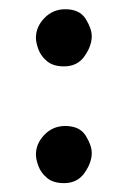

<svg xmlns="http://www.w3.org/2000/svg" viewBox="-20 -530 279 420"><path d="M58.6 -447.3Q58.6 -471.2 77.1 -490.5Q95.7 -509.8 122.6 -509.8Q154.3 -509.8 167.5 -488.5Q180.7 -467.3 180.7 -450.7Q180.7 -429.7 165 -407.2Q149.4 -384.8 120.1 -384.8Q96.7 -384.8 83.3 -395.8Q69.8 -406.7 64.2 -421.6Q58.6 -436.5 58.6 -447.3ZM58.6 -191.9Q58.6 -215.8 77.1 -235.1Q95.7 -254.4 122.6 -254.4Q154.3 -254.4 167.5 -233.2Q180.7 -211.9 180.7 -195.3Q180.7 -174.3 165 -151.9Q149.4 -129.4 120.1 -129.4Q96.7 -129.4 83.3 -140.4Q69.8 -151.4 64.2 -166.3Q58.6 -181.2 58.6 -191.9Z"/></svg>

Font: Mikhak-DS2-FD Medium
Style: Regular
Weight: 500
Designer: Amin Abedi
Version: Version 3.4